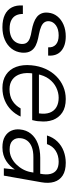

<svg xmlns="http://www.w3.org/2000/svg" viewBox="504 -1068 576 1625"><g transform="rotate(90 792.5 -256.0)"><path d="M211 12Q148 12 105.5 -8.5Q63 -29 43 -68Q23 -107 27 -161H99Q98 -130 110 -104.5Q122 -79 150 -64Q178 -49 222 -49Q259 -49 287.5 -60.5Q316 -72 332.5 -94Q349 -116 352 -144Q355 -174 343 -192Q331 -210 304.5 -220Q278 -230 238 -236Q204 -242 174.5 -252.5Q145 -263 124.5 -279Q104 -295 94 -319.5Q84 -344 88 -377Q92 -419 118.5 -452.5Q145 -486 189 -505Q233 -524 289 -524Q367 -524 411.5 -485.5Q456 -447 451 -375H381Q384 -416 358 -440Q332 -464 280 -464Q228 -464 196 -441.5Q164 -419 160 -384Q158 -362 168.5 -345Q179 -328 204.5 -316.5Q230 -305 271 -297Q306 -291 336.5 -281.5Q367 -272 388 -255.5Q409 -239 419 -214Q429 -189 426 -152Q421 -102 392 -65Q363 -28 316.5 -8Q270 12 211 12Z M725 12Q659 12 613 -18.5Q567 -49 546.5 -104.5Q526 -160 533 -233Q539 -298 563 -351.5Q587 -405 625.5 -443.5Q664 -482 713 -503Q762 -524 819 -524Q890 -524 934 -494Q978 -464 996 -414Q1014 -364 1007 -303Q1007 -289 1004 -272.5Q1001 -256 997 -240H585L595 -297H940Q948 -353 933.5 -390Q919 -427 886.5 -445.5Q854 -464 808 -464Q764 -464 721.5 -443.5Q679 -423 648.5 -382Q618 -341 607 -278L603 -253Q593 -188 606.5 -142.5Q620 -97 653.5 -72.5Q687 -48 735 -48Q794 -48 834 -73Q874 -98 898 -142H967Q947 -98 912.5 -63Q878 -28 830.5 -8Q783 12 725 12Z M1228 12Q1171 12 1136 -9Q1101 -30 1086.5 -63.5Q1072 -97 1076 -136Q1081 -191 1112.5 -229.5Q1144 -268 1196.5 -288Q1249 -308 1316 -308H1451Q1461 -360 1452.5 -394.5Q1444 -429 1418.5 -446.5Q1393 -464 1349 -464Q1297 -464 1257 -439Q1217 -414 1200 -365H1127Q1143 -417 1178 -453Q1213 -489 1260 -506.5Q1307 -524 1358 -524Q1426 -524 1466 -498Q1506 -472 1520 -425.5Q1534 -379 1523 -317L1467 0H1405L1415 -93Q1402 -73 1384 -54Q1366 -35 1343 -20Q1320 -5 1291.5 3.5Q1263 12 1228 12ZM1245 -49Q1282 -49 1314 -64Q1346 -79 1371.5 -105Q1397 -131 1414 -162.5Q1431 -194 1437 -228L1441 -250H1311Q1259 -250 1224.5 -236.5Q1190 -223 1171.5 -198.5Q1153 -174 1150 -141Q1146 -100 1170 -74.5Q1194 -49 1245 -49Z"/></g></svg>

Font: DM Sans 12pt Light
Style: Italic
Weight: 300
Italic angle: -10°
Version: Version 4.004;gftools[0.9.30]